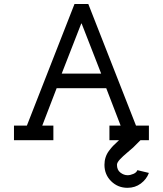

<svg xmlns="http://www.w3.org/2000/svg" viewBox="-20 -690 802 945"><path d="M712.9 161.1Q701.2 192.4 673.1 213.4Q645 234.4 607.4 234.4Q560.1 234.4 527.1 201.9Q494.1 169.4 494.1 121.1Q494.1 101.6 499.8 84.2Q505.4 66.9 516.6 52Q527.8 37.1 536.9 27.6Q545.9 18.1 561.5 4.2Q577.1 -9.8 583 -15.6L619.6 -52.2L671.9 -0.5L635.3 36.1Q629.9 41.5 606.9 60.5Q584 79.6 569.8 95Q555.7 110.4 555.7 121.1Q555.7 146.5 572.5 159.4Q589.4 172.4 607.9 172.4Q621.6 172.4 636.7 165.8Q651.9 159.2 656.2 147.5ZM346.7 -670.4H414.6L649.4 -71.8H712.9V0H518.6V-71.8H573.7L502.9 -255.9H258.8L188 -71.8H242.7V0H48.8V-71.8H112.3ZM381.8 -574.2H379.9L283.7 -327.6H478Z"/></svg>

Font: Eligible
Style: Regular
Weight: 500
Version: Version 1.1